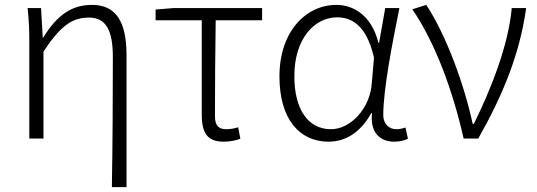

<svg xmlns="http://www.w3.org/2000/svg" viewBox="-20 -567 2197 786"><path d="M438 199H498V-341C498 -478 455 -547 357 -547C276 -547 215 -508 157 -413H155L148 -534H93C99 -479 100 -438 100 -395V0H158V-356C229 -463 276 -495 344 -495C414 -495 442 -443 442 -333C442 -165 441 22 438 199Z M896 13C923 13 949 7 964 1L955 -46C940 -41 923 -38 906 -38C874 -38 860 -54 860 -92C860 -219 861 -350 863 -484H1053V-534H691L617 -528V-484H806V-98C806 -22 829 13 896 13Z M1325 13C1397 13 1457 -27 1500 -104H1503C1494 -26 1535 13 1593 13C1619 13 1637 7 1650 1L1640 -45C1629 -41 1615 -38 1602 -38C1573 -38 1549 -60 1549 -95C1549 -200 1585 -385 1615 -534H1557L1532 -392H1529C1501 -505 1426 -547 1357 -547C1234 -547 1124 -440 1124 -254C1124 -78 1207 13 1325 13ZM1335 -38C1240 -38 1185 -121 1185 -255C1185 -411 1269 -496 1360 -496C1412 -496 1479 -472 1511 -331L1502 -226C1495 -123 1415 -38 1335 -38Z M1878 0H1938C2042 -184 2108 -349 2134 -534H2075C2061 -380 1991 -205 1920 -60H1915C1881 -219 1807 -423 1725 -547L1668 -529C1763 -390 1834 -194 1878 0Z"/></svg>

Font: Noto Sans TC Light
Style: Regular
Weight: 300
Designer: Ryoko NISHIZUKA 西塚涼子 (kana, bopomofo & ideographs); Paul D. Hunt (Latin, Greek & Cyrillic); Sandoll Communications 산돌커뮤니
Foundry: Adobe
Version: Version 2.004;hotconv 1.0.118;makeotfexe 2.5.65603